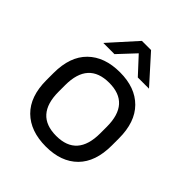

<svg xmlns="http://www.w3.org/2000/svg" viewBox="-200 -837 971 971"><g transform="rotate(45 285.5 -352.0)"><path d="M51.8 -231.4V-282.2Q51.8 -399.4 114.3 -460.9Q176.8 -522.5 287.1 -522.5Q396.5 -522.5 458 -460.4Q519.5 -398.4 519.5 -282.2V-231.4Q519.5 -114.3 458 -52.7Q396.5 8.8 287.1 8.8Q176.8 8.8 114.3 -52.7Q51.8 -114.3 51.8 -231.4ZM434.6 -233.4V-280.3Q434.6 -446.3 286.1 -446.3Q136.7 -446.3 136.7 -280.3V-233.4Q136.7 -66.4 286.1 -66.4Q434.6 -66.4 434.6 -233.4ZM252.9 -712.9H318.4L449.2 -567.4H369.1L286.1 -657.2L202.1 -567.4H122.1Z"/></g></svg>

Font: Dinish Expanded
Style: Regular
Weight: 400
Width: 7
Designer: Charles Nix
Foundry: Playbeing
Version: Version 2.005; ttfautohint (v1.8.3)